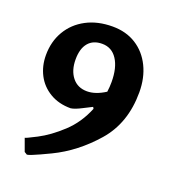

<svg xmlns="http://www.w3.org/2000/svg" viewBox="-116 -597 697 785"><g transform="rotate(20 232.0 -204.0)"><path d="M282 -167 278 -174Q271 -171 240.5 -155Q210 -139 193 -137Q141 -137 102.5 -160Q64 -183 44 -221.5Q24 -260 24 -307Q24 -366 51 -412Q78 -458 127 -484Q176 -510 241 -510Q300 -510 343.5 -482.5Q387 -455 411 -406Q435 -357 435 -294Q435 -160 358 -72Q281 16 184.5 62.5Q88 109 88 101L78 95L58 40Q58 43 107 17.5Q156 -8 205.5 -54Q255 -100 282 -167ZM311 -252Q314 -273 314 -295Q314 -357 290.5 -393Q267 -429 225 -429Q186 -429 165 -404Q144 -379 144 -332Q144 -284 167.5 -254.5Q191 -225 232 -225Q269 -225 311 -252Z"/></g></svg>

Font: Sahitya
Style: Bold
Weight: 700
Designer: Juan Pablo del Peral
Foundry: Juan Pablo del Peral (http://www.huertatipografica.com)
Version: Version 1.001;PS 001.000;hotconv 1.0.70;makeotf.lib2.5.58329